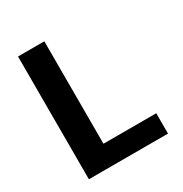

<svg xmlns="http://www.w3.org/2000/svg" viewBox="-164 -824 902 948"><g transform="rotate(-30 287.0 -350.0)"><path d="M71 0V-700H221V-116H522V0Z"/></g></svg>

Font: DM Sans 11pt Black
Style: Regular
Weight: 900
Version: Version 4.004;gftools[0.9.30]